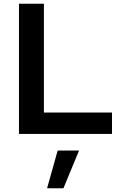

<svg xmlns="http://www.w3.org/2000/svg" viewBox="-20 -720 671 1032"><path d="M82 0V-700H216V-115H582V0ZM233 292 290 89H405L321 292Z"/></svg>

Font: Red Hat Text SemiBold
Style: Regular
Weight: 600
Designer: Pentagram, MCKL
Foundry: MCKL
Version: Version 1.030